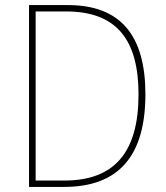

<svg xmlns="http://www.w3.org/2000/svg" viewBox="-20 -734 651 754"><path d="M551 -364C551 -593 455 -714 247 -714H94V0H232C449 0 551 -125 551 -364ZM524 -363C524 -138 431 -25 233 -25H120V-689H240C442 -689 524 -573 524 -363Z"/></svg>

Font: Noto Sans Sinhala UI SemiCondensed Thin
Style: Regular
Weight: 100
Width: 4
Designer: Jelle Bosma - Monotype Design Team
Foundry: Monotype Imaging Inc.
Version: Version 2.006